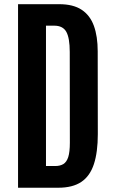

<svg xmlns="http://www.w3.org/2000/svg" viewBox="-20 -879 532 899"><path d="M64.5 0V-859.4H257.3Q322.8 -859.4 362.3 -833.3Q401.9 -807.1 419.7 -757.8Q437.5 -708.5 437.5 -638.7L438 -251Q438 -166.5 419.7 -110.6Q401.4 -54.7 360.8 -27.3Q320.3 0 252.9 0ZM195.3 -101.6H238.3Q261.2 -101.6 276.6 -110.8Q292 -120.1 299.6 -143.8Q307.1 -167.5 307.1 -210.9L306.6 -635.3Q306.6 -701.2 290.5 -730Q274.4 -758.8 233.9 -758.8H195.3Z"/></svg>

Font: Antonio
Style: Bold
Weight: 700
Designer: Vernon Adams
Foundry: Vernon Adams
Version: Version 1.002